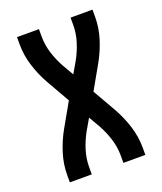

<svg xmlns="http://www.w3.org/2000/svg" viewBox="-136 -824 772 913"><g transform="rotate(-20 250.0 -367.5)"><path d="M59 0V-37Q59 -92 76 -146Q93 -200 120 -248L188 -368L120 -487Q93 -535 76 -589Q59 -643 59 -698V-735H170V-698Q170 -655 183 -613.5Q196 -572 217 -534L250 -477L283 -534Q304 -572 317 -613.5Q330 -655 330 -698V-735H441V-698Q441 -643 424 -589Q407 -535 380 -487L312 -367L380 -248Q407 -200 424 -146Q441 -92 441 -37V0H330V-37Q330 -80 317 -121.5Q304 -163 283 -201L250 -258L217 -201Q196 -163 183 -121.5Q170 -80 170 -37V0Z"/></g></svg>

Font: Iosevka Julsh Curly
Style: Bold
Weight: 700
Designer: Belleve Invis
Foundry: Belleve Invis
Version: Version 15.0.2; ttfautohint (v1.8.4)